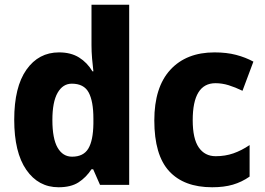

<svg xmlns="http://www.w3.org/2000/svg" viewBox="-20 -780 1116 810"><path d="M227 10Q142 10 91 -63.5Q40 -137 40 -275Q40 -413 91.5 -486Q143 -559 229 -559Q279 -559 313.5 -537.5Q348 -516 370 -479H374Q371 -503 368.5 -532.5Q366 -562 366 -590V-760H525V0H402L373 -66H366Q343 -31 311 -10.5Q279 10 227 10ZM284 -119Q332 -119 352.5 -153Q373 -187 374 -258V-280Q374 -353 354 -390Q334 -427 283 -427Q245 -427 223 -388.5Q201 -350 201 -274Q201 -195 223 -157Q245 -119 284 -119Z M875 10Q756 10 693.5 -58Q631 -126 631 -272Q631 -412 698.5 -485.5Q766 -559 885 -559Q936 -559 976 -548.5Q1016 -538 1049 -520L1003 -397Q972 -412 944.5 -420.5Q917 -429 889 -429Q793 -429 793 -273Q793 -195 818.5 -158Q844 -121 890 -121Q930 -121 964.5 -133Q999 -145 1033 -168V-35Q1000 -12 962.5 -1Q925 10 875 10Z"/></svg>

Font: Noto Sans Malayalam SemiCondensed ExtraBold
Style: Regular
Weight: 800
Width: 4
Designer: Jelle Bosma - Monotype Design Team
Foundry: Monotype Imaging Inc.
Version: Version 2.104; ttfautohint (v1.8.4.7-5d5b)